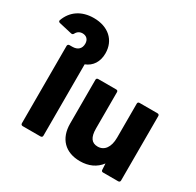

<svg xmlns="http://www.w3.org/2000/svg" viewBox="-212 -1182 1451 1420"><g transform="rotate(30 513.5 -471.5)"><path d="M403 -772C403 -884 322 -956 199 -956C95 -956 20 -905 -12 -817C-16 -807 -10 -800 0 -798L109 -773C118 -771 125 -774 129 -782C140 -804 159 -816 183 -816C215 -816 238 -796 238 -759C238 -718 213 -692 166 -692H142C132 -692 126 -685 126 -676V-16C126 -6 132 0 142 0H294C304 0 310 -6 310 -16V-625C369 -648 403 -700 403 -772Z M637 13C711 13 770 -14 810 -67L813 -15C813 -5 819 0 828 0H957C967 0 973 -6 973 -16V-566C973 -576 967 -581 957 -581H805C795 -581 789 -576 789 -566V-275C789 -193 753 -146 697 -146C645 -146 620 -181 620 -256V-566C620 -576 615 -581 605 -581H452C442 -581 436 -576 436 -566V-192C436 -64 511 13 637 13Z"/></g></svg>

Font: LINE Seed Sans TH ExtraBold
Style: Regular
Weight: 800
Designer: Dalton Maag Ltd | Thai characters by Cadson Demak Co.,Ltd.
Foundry: Dalton Maag Ltd
Version: Version 1.003